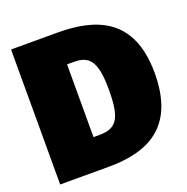

<svg xmlns="http://www.w3.org/2000/svg" viewBox="-125 -815 909 933"><g transform="rotate(-20 329.5 -349.0)"><path d="M271 -698H30V0H281C485 0 647 -74 647 -352C647 -638 465 -698 271 -698ZM297 -537C380 -537 410 -493 410 -352C410 -209 384 -161 294 -161H261V-537Z"/></g></svg>

Font: Fira Sans Ultra
Style: Regular
Weight: 950
Designer: Carrois Corporate & Edenspiekermann AG
Foundry: Carrois Corporate GbR & Edenspiekermann AG
Version: Version 4.203;PS 004.203;hotconv 1.0.88;makeotf.lib2.5.64775